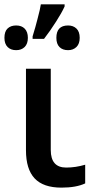

<svg xmlns="http://www.w3.org/2000/svg" viewBox="-40 -858 433 888"><path d="M80.1 -540H194.8V-164.1Q194.8 -83 266.1 -83Q309.6 -83 354 -96.2V-9.8Q312.5 9.8 244.1 9.8Q160.2 9.8 120.1 -33Q80.1 -75.7 80.1 -163.1ZM110.8 -678.2V-689.9Q125 -735.8 133.3 -769.5Q146 -816.9 148.9 -837.9H258.8V-828.1Q245.1 -797.9 219.2 -757.8Q191.9 -714.8 163.6 -678.2ZM-19.5 -683.1Q-19.5 -712.4 -4.9 -726.3Q9.8 -740.2 34.7 -740.2Q60.1 -740.2 74.5 -725.3Q88.9 -710.4 88.9 -683.1Q88.9 -655.3 74 -640.6Q59.1 -626 34.7 -626Q9.8 -626 -4.9 -640.6Q-19.5 -655.3 -19.5 -683.1ZM220.7 -683.1Q220.7 -740.2 274.9 -740.2Q298.8 -740.2 313.7 -725.8Q328.6 -711.4 328.6 -683.1Q328.6 -655.3 313.5 -640.6Q298.3 -626 274.9 -626Q249.5 -626 235.1 -640.4Q220.7 -654.8 220.7 -683.1Z"/></svg>

Font: Open Sans
Style: SemiBold
Weight: 600
Foundry: Ascender Corporation
Version: Version 1.10